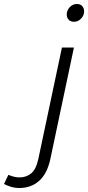

<svg xmlns="http://www.w3.org/2000/svg" viewBox="-168 -748 441 961"><path d="M166 -676Q166 -696 181 -712Q196 -728 217 -728Q234 -728 243.5 -717.5Q253 -707 253 -691Q253 -671 238 -655Q223 -639 202 -639Q185 -639 175.5 -649.5Q166 -660 166 -676ZM-148 173 -126 127Q-115 132 -100 136Q-85 140 -71 140Q-36 140 -11.5 119.5Q13 99 24 47L142 -510H202L84 48Q68 122 27.5 157.5Q-13 193 -71 193Q-93 193 -113 187Q-133 181 -148 173Z"/></svg>

Font: Radio Canada Light
Style: Italic
Weight: 300
Italic angle: -12°
Designer: Charles Daoud, Etienne Aubert Bonn, Alexandre Saumier Demers, Jacques Le Bailly
Foundry: Radio-Canada
Version: Version 2.104; ttfautohint (v1.8.4.7-5d5b);gftools[0.9.28.de